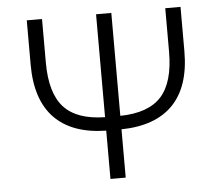

<svg xmlns="http://www.w3.org/2000/svg" viewBox="-52 -786 975 845"><g transform="rotate(-5 436.0 -364.0)"><path d="M708 -727.5H775.4V-531.7Q775.4 -376 697.8 -295.9Q620.1 -215.8 469.7 -213.4V0H402.3V-213.4Q252 -215.8 174.1 -295.9Q96.2 -376 96.2 -531.7V-727.5H163.6V-535.2Q163.6 -399.9 220.7 -337.4Q277.8 -274.9 402.3 -272.9V-727.5H469.7V-272.9Q594.2 -274.9 651.1 -337.6Q708 -400.4 708 -535.2Z"/></g></svg>

Font: Inter Light
Style: Regular
Weight: 300
Designer: Rasmus Andersson
Foundry: rsms
Version: Version 4.000;git-a52131595